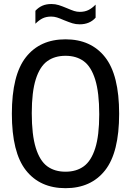

<svg xmlns="http://www.w3.org/2000/svg" viewBox="-20 -950 668 979"><path d="M40.5 -370Q40.5 -567.5 112.2 -658.5Q184 -749.5 314 -749.5Q444 -749.5 515.8 -658.5Q587.5 -567.5 587.5 -370Q587.5 -172.5 515.8 -81.5Q444 9.5 314 9.5Q184 9.5 112.2 -81.5Q40.5 -172.5 40.5 -370ZM486 -367Q486 -478 465.5 -544Q445 -610 407.2 -637.8Q369.5 -665.5 314 -665.5Q258.5 -665.5 220.8 -638Q183 -610.5 162.5 -546Q142 -481.5 142 -373Q142 -262 162.5 -196Q183 -130 220.8 -102.2Q258.5 -74.5 314 -74.5Q369.5 -74.5 407.2 -102Q445 -129.5 465.5 -194Q486 -258.5 486 -367ZM306.5 -847Q285 -856.5 270.5 -861Q256 -865.5 241 -865.5Q216.5 -865.5 198 -856.8Q179.5 -848 160.5 -829V-895Q176 -912 195.8 -920.8Q215.5 -929.5 242 -929.5Q262 -929.5 279.5 -924Q297 -918.5 322 -908Q344 -898.5 358 -894Q372 -889.5 387 -889.5Q411.5 -889.5 430.2 -898.5Q449 -907.5 467.5 -926.5V-860Q437.5 -826 386.5 -826Q366.5 -826 349.5 -831.2Q332.5 -836.5 306.5 -847Z"/></svg>

Font: Encode Sans Condensed Medium
Style: Regular
Weight: 500
Width: 3
Designer: Multiple Designers
Foundry: Impallari Type
Version: Version 2.000